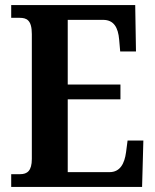

<svg xmlns="http://www.w3.org/2000/svg" viewBox="-20 -734 610 754"><path d="M24 0H538L543 -182H481L475 -136C469 -92 452 -58 410 -58H246V-344H453V-402H246V-656H385C427 -656 444 -626 448 -578L452 -532H514L511 -714H24V-664H57C84 -664 105 -656 105 -600V-110C105 -63 87 -50 59 -50H24Z"/></svg>

Font: Noto Serif Bengali Condensed
Style: Bold
Weight: 700
Width: 3
Designer: Juan Bruce, Universal Thirst, Indian Type Foundry and the Monotype Design Team.
Foundry: Monotype Imaging Inc.
Version: Version 2.003